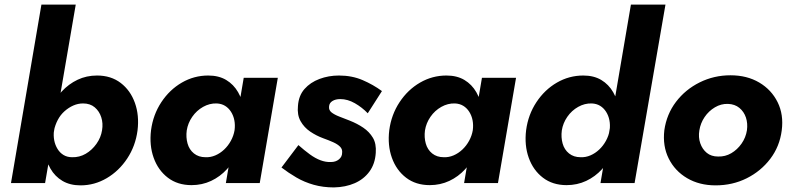

<svg xmlns="http://www.w3.org/2000/svg" viewBox="-20 -800 3447 839"><path d="M311 -780H161L28 0H177ZM581 -230Q589 -296 569.5 -350.5Q550 -405 507.5 -437.5Q465 -470 404 -470Q358 -470 319 -451.5Q280 -433 249.5 -400Q219 -367 200 -323.5Q181 -280 174 -231Q168 -184 174.5 -140.5Q181 -97 200.5 -63Q220 -29 253 -9.5Q286 10 332 10Q393 10 446.5 -21.5Q500 -53 536 -107.5Q572 -162 581 -230ZM426 -231Q421 -199 401.5 -171.5Q382 -144 354.5 -128Q327 -112 295 -113Q274 -113 258 -122.5Q242 -132 231.5 -149Q221 -166 217 -186.5Q213 -207 216 -230Q221 -254 232.5 -276Q244 -298 262 -314Q280 -330 300.5 -339Q321 -348 343 -348Q374 -348 394 -331Q414 -314 422.5 -287.5Q431 -261 426 -231Z M1045 -460 967 0H1115L1194 -460ZM640 -231Q632 -165 651.5 -110.5Q671 -56 713.5 -23.5Q756 9 817 9Q863 9 902.5 -9.5Q942 -28 972 -61Q1002 -94 1021.5 -137.5Q1041 -181 1047 -230Q1053 -277 1046.5 -320Q1040 -363 1020.5 -397Q1001 -431 968.5 -450.5Q936 -470 890 -470Q828 -470 774.5 -439Q721 -408 685 -353.5Q649 -299 640 -231ZM796 -230Q801 -262 820 -289.5Q839 -317 867.5 -333Q896 -349 927 -348Q948 -347 963.5 -337.5Q979 -328 989.5 -311.5Q1000 -295 1004 -274.5Q1008 -254 1005 -231Q1001 -207 989 -185Q977 -163 959.5 -146.5Q942 -130 921 -121Q900 -112 878 -113Q848 -113 827.5 -129.5Q807 -146 799.5 -173Q792 -200 796 -230Z M1284 -166 1210 -68Q1240 -45 1275 -24.5Q1310 -4 1351 7.5Q1392 19 1439 19Q1490 18 1530 0.5Q1570 -17 1594.5 -50.5Q1619 -84 1622 -132Q1625 -172 1609.5 -198Q1594 -224 1567.5 -242Q1541 -260 1508 -273Q1485 -282 1463 -290.5Q1441 -299 1428.5 -309Q1416 -319 1418 -335Q1419 -350 1432.5 -358.5Q1446 -367 1467 -367Q1499 -367 1530.5 -349Q1562 -331 1587 -305L1649 -402Q1611 -430 1564.5 -450Q1518 -470 1461 -470Q1416 -470 1376 -455Q1336 -440 1310.5 -411Q1285 -382 1282 -337Q1278 -298 1293.5 -270.5Q1309 -243 1335.5 -225Q1362 -207 1392 -196Q1417 -187 1436 -178.5Q1455 -170 1466 -159Q1477 -148 1475 -132Q1475 -115 1461 -103.5Q1447 -92 1426 -92Q1404 -91 1381 -99.5Q1358 -108 1334 -125.5Q1310 -143 1284 -166Z M2086 -460 2008 0H2156L2235 -460ZM1681 -231Q1673 -165 1692.5 -110.5Q1712 -56 1754.5 -23.5Q1797 9 1858 9Q1904 9 1943.5 -9.5Q1983 -28 2013 -61Q2043 -94 2062.5 -137.5Q2082 -181 2088 -230Q2094 -277 2087.5 -320Q2081 -363 2061.5 -397Q2042 -431 2009.5 -450.5Q1977 -470 1931 -470Q1869 -470 1815.5 -439Q1762 -408 1726 -353.5Q1690 -299 1681 -231ZM1837 -230Q1842 -262 1861 -289.5Q1880 -317 1908.5 -333Q1937 -349 1968 -348Q1989 -347 2004.5 -337.5Q2020 -328 2030.5 -311.5Q2041 -295 2045 -274.5Q2049 -254 2046 -231Q2042 -207 2030 -185Q2018 -163 2000.5 -146.5Q1983 -130 1962 -121Q1941 -112 1919 -113Q1889 -113 1868.5 -129.5Q1848 -146 1840.5 -173Q1833 -200 1837 -230Z M2737 -780 2604 0H2753L2888 -780ZM2279 -231Q2271 -165 2290.5 -110.5Q2310 -56 2352.5 -23.5Q2395 9 2456 9Q2502 9 2541.5 -9.5Q2581 -28 2611 -61Q2641 -94 2660.5 -137.5Q2680 -181 2686 -230Q2692 -277 2685.5 -320Q2679 -363 2659.5 -397Q2640 -431 2607.5 -450.5Q2575 -470 2529 -470Q2467 -470 2413.5 -439Q2360 -408 2324 -353.5Q2288 -299 2279 -231ZM2435 -230Q2440 -262 2459 -289.5Q2478 -317 2506.5 -333Q2535 -349 2566 -348Q2587 -347 2602.5 -337.5Q2618 -328 2628.5 -311.5Q2639 -295 2643 -274.5Q2647 -254 2644 -231Q2640 -207 2628 -185Q2616 -163 2598.5 -146.5Q2581 -130 2560 -121Q2539 -112 2517 -113Q2487 -113 2466.5 -129.5Q2446 -146 2438.5 -173Q2431 -200 2435 -230Z M2883 -231Q2875 -162 2902 -107.5Q2929 -53 2982.5 -21.5Q3036 10 3107 10Q3181 10 3243 -21Q3305 -52 3346 -106Q3387 -160 3396 -230Q3405 -299 3378 -353.5Q3351 -408 3297.5 -439.5Q3244 -471 3172 -471Q3100 -471 3037.5 -440Q2975 -409 2934 -355Q2893 -301 2883 -231ZM3036 -230Q3041 -262 3059 -288.5Q3077 -315 3104 -331Q3131 -347 3161 -346Q3191 -345 3211 -328.5Q3231 -312 3239.5 -286.5Q3248 -261 3244 -231Q3239 -199 3220.5 -172.5Q3202 -146 3175.5 -130.5Q3149 -115 3118 -116Q3088 -116 3068.5 -132Q3049 -148 3040 -174Q3031 -200 3036 -230Z"/></svg>

Font: Jost
Style: Bold Italic
Weight: 700
Italic angle: -5°
Version: Version 3.710